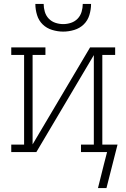

<svg xmlns="http://www.w3.org/2000/svg" viewBox="-20 -770 640 972"><path d="M300 -610Q272 -610 244 -618.5Q216 -627 196 -646.5Q176 -666 167.5 -694Q159 -722 159 -750H201Q201 -730 207 -710Q213 -690 227 -675.5Q241 -661 260.5 -654.5Q280 -648 300 -648Q320 -648 339.5 -654.5Q359 -661 373 -675.5Q387 -690 393 -710Q399 -730 399 -750H441Q441 -722 432.5 -694Q424 -666 404 -646.5Q384 -627 356 -618.5Q328 -610 300 -610ZM519 182H476L506 62L522 0H390V-38H455V-491L164 0H37V-38H102V-492H37V-530H210V-492H145V-39L436 -530H563V-492H498V-38H575Z"/></svg>

Font: Iosevka Curly Slab XLtEx
Style: Regular
Weight: 200
Width: 7
Monospace: yes
Designer: Belleve Invis
Foundry: Belleve Invis
Version: Version 11.1.0; ttfautohint (v1.8.3)